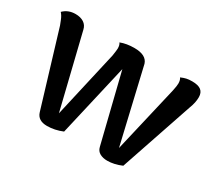

<svg xmlns="http://www.w3.org/2000/svg" viewBox="-107 -721 1033 930"><g transform="rotate(30 409.0 -255.5)"><path d="M168 -26 43 -439Q41 -444 33 -464.5Q25 -485 13 -498Q40 -525 81 -525Q109 -525 127.5 -513Q146 -501 151 -478L251 -68L336 -441Q341 -474 341 -482Q341 -502 333 -512Q366 -525 410 -525Q477 -525 490 -483L587 -68L674 -441Q680 -469 680 -482Q680 -502 672 -512Q688 -519 701 -522Q714 -525 733 -525Q767 -525 783 -512.5Q799 -500 799 -474Q799 -444 786 -411L648 -4Q606 14 568 14Q544 14 526.5 4.5Q509 -5 504 -26L410 -407L317 -4Q274 14 231 14Q180 14 168 -26Z"/></g></svg>

Font: Arima Madurai ExtraBold
Style: Regular
Weight: 800
Designer: Joana Correia and Natanael Gama
Foundry: NDISCOVER
Version: Version 1.019